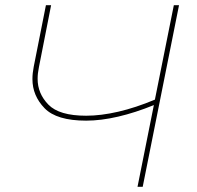

<svg xmlns="http://www.w3.org/2000/svg" viewBox="-20 -720 759 740"><path d="M650 -700H670L530 0H510L573 -315Q502 -286 435.5 -270.5Q369 -255 312 -255Q198 -255 151.5 -303.2Q105 -351.5 105 -415Q105 -437.5 110 -463L157 -700H177L130 -461Q125 -437 125 -416Q125 -359.5 166.5 -316.8Q208 -274 312 -274Q369 -274 436 -289.5Q503 -305 577 -336Z"/></svg>

Font: Argentum Sans Thin
Style: Italic
Weight: 100
Italic angle: -11°
Designer: Julieta Ulanovsky (font), Cristiano Sobral (main changes and remaster)
Foundry: Julieta Ulanovsky (font), Cristiano Sobral (main changes and remaster)
Version: Version 2.007;June 15, 2022;FontCreator 14.0.0.2814 64-bit; 